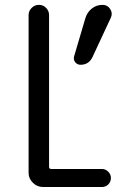

<svg xmlns="http://www.w3.org/2000/svg" viewBox="-20 -750 540 770"><path d="M391.6 -730.5Q411.1 -730.5 421.9 -713.9Q432.6 -697.3 424.8 -679.7L351.6 -522.5Q336.9 -490.2 302.7 -490.2Q290 -490.2 281.7 -500.5Q273.4 -510.7 277.3 -524.4L322.3 -676.8Q329.1 -700.2 347.7 -715.3Q366.2 -730.5 391.6 -730.5ZM152.3 0Q128.9 0 111.8 -17.1Q94.7 -34.2 94.7 -56.6V-689.5Q94.7 -706.1 106.9 -718.3Q119.1 -730.5 136.2 -730.5Q153.3 -730.5 165 -718.3Q176.8 -706.1 176.8 -689.5V-81.1Q176.8 -72.3 185.5 -72.3H388.7Q403.3 -72.3 414.1 -61.5Q424.8 -50.8 424.8 -36.1Q424.8 -21.5 414.6 -10.7Q404.3 0 388.7 0Z"/></svg>

Font: Rounded Mgen+ 2m regular
Style: Regular
Weight: 400
Designer: [Source Han Sans]
Ryoko NISHIZUKA  (kana & ideographs); Paul D. Hunt (Latin, Greek & Cyrillic); Wenlong ZHANG  (bopomofo
Version: Version 1.059.20150602